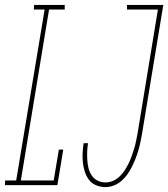

<svg xmlns="http://www.w3.org/2000/svg" viewBox="-40 -755 686 783"><path d="M-20 0 -19 -19H26L142 -716H98L99 -735H224V-716H160L45 -19H179L200 -145H218L194 0ZM390 8Q370 8 352 0.5Q334 -7 323 -21.5Q312 -36 306 -54.5Q300 -73 298 -92Q296 -111 297 -131.5Q298 -152 301 -171H319Q316 -154 315.5 -136.5Q315 -119 316 -102Q317 -85 321 -69Q325 -53 334 -39.5Q343 -26 358 -18.5Q373 -11 390 -11Q406 -11 421 -17.5Q436 -24 448 -35.5Q460 -47 469 -61Q478 -75 485 -89.5Q492 -104 497.5 -119.5Q503 -135 507.5 -150Q512 -165 515 -180.5Q518 -196 521 -211L604 -716H478V-735H626L539 -208Q536 -191 532.5 -174.5Q529 -158 524 -141Q519 -124 512.5 -107.5Q506 -91 498 -75Q490 -59 479.5 -44Q469 -29 455 -17Q441 -5 424 1.5Q407 8 390 8Z"/></svg>

Font: Iosevka Slab Thin Extended
Style: Italic
Weight: 100
Width: 7
Italic angle: -9°
Monospace: yes
Designer: Belleve Invis
Foundry: Belleve Invis
Version: Version 11.1.0; ttfautohint (v1.8.3)